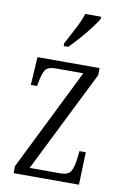

<svg xmlns="http://www.w3.org/2000/svg" viewBox="-87 -817 566 869"><g transform="rotate(10 196.5 -383.0)"><path d="M39 0V-32L271 -500H145Q108 -500 96.5 -482.5Q85 -465 78 -425L75 -407H46L54 -536H339V-504L106 -36H247Q282 -36 294 -54.5Q306 -73 311 -115L315 -150H344L339 0ZM162 -619Q184 -660 203 -696Q222 -732 233 -766H306V-756Q296 -739 275.5 -712Q255 -685 230 -656.5Q205 -628 183 -606H162Z"/></g></svg>

Font: Noto Serif ExtraCondensed Light
Style: Regular
Weight: 300
Width: 2
Designer: Monotype Design Team
Foundry: Monotype Imaging Inc.
Version: Version 2.014; ttfautohint (v1.8.4.7-5d5b)